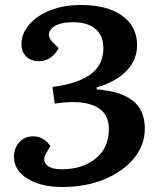

<svg xmlns="http://www.w3.org/2000/svg" viewBox="-20 -735 645 769"><path d="M529 -554Q529 -495 486.5 -451Q444 -407 367 -385V-377Q462 -370 511 -332.5Q560 -295 560 -219Q560 -154 516.5 -101Q473 -48 398.5 -17Q324 14 229 14Q144 14 90 -19.5Q36 -53 36 -107Q36 -141 57 -165Q78 -189 113 -189Q136 -189 153 -178Q170 -167 182 -150L165 -121Q149 -94 166 -75.5Q183 -57 228 -57Q309 -57 362.5 -99.5Q416 -142 416 -218Q416 -273 378.5 -299.5Q341 -326 273 -326Q237 -326 199 -320L190 -387Q286 -398 340 -435.5Q394 -473 394 -542Q394 -593 362 -619.5Q330 -646 274 -646Q210 -646 186.5 -620.5Q163 -595 191 -566L215 -542Q202 -518 182 -504Q162 -490 137 -490Q103 -490 84.5 -509Q66 -528 66 -558Q66 -600 96.5 -636Q127 -672 181 -693.5Q235 -715 304 -715Q410 -715 469.5 -672Q529 -629 529 -554Z"/></svg>

Font: Literata 7pt SemiBold
Style: Italic
Weight: 600
Italic angle: -2°
Designer: Latin by Veronika Burian and Jose Scaglione. Greek by Irene Vlachou. Cyrillic by Vera Evstafieva
Foundry: TypeTogether
Version: Version 3.002